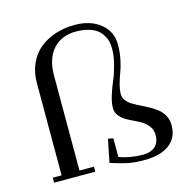

<svg xmlns="http://www.w3.org/2000/svg" viewBox="-108 -847 965 963"><g transform="rotate(-15 374.0 -365.0)"><path d="M58.1 0V-25.9H104V-504.9Q104 -560.5 124.3 -605.5Q144.5 -650.4 179.9 -679Q215.3 -707.5 262 -722.7Q308.6 -737.8 361.8 -737.8Q443.8 -737.8 495.4 -696Q546.9 -654.3 546.9 -585.9Q546.9 -547.4 539.1 -509.8Q531.2 -472.2 521.5 -447.5Q511.7 -422.9 503.9 -393.8Q496.1 -364.7 496.1 -341.8Q496.1 -323.7 507.6 -308.8Q519 -293.9 537.1 -283Q555.2 -272 577.1 -261.5Q599.1 -251 621.1 -238.8Q643.1 -226.6 661.1 -211.9Q679.2 -197.3 690.7 -175.3Q702.1 -153.3 702.1 -126Q702.1 -61.5 655.8 -26.9Q609.4 7.8 526.9 7.8Q477.5 7.8 442.6 1Q407.7 -5.9 352.1 -23.9L376 -143.1L402.8 -138.2V-41Q460.9 -20 526.9 -20Q565.4 -20 588.6 -39.8Q611.8 -59.6 611.8 -100.1Q611.8 -128.9 594 -149.9Q576.2 -170.9 551 -183.6Q525.9 -196.3 500.7 -208.5Q475.6 -220.7 457.8 -240Q439.9 -259.3 439.9 -286.1Q439.9 -313 451.4 -349.6Q462.9 -386.2 476.6 -417.7Q490.2 -449.2 501.7 -492.9Q513.2 -536.6 513.2 -576.2Q513.2 -595.7 508.8 -613Q504.4 -630.4 493.4 -647.5Q482.4 -664.6 465.6 -676.8Q448.7 -689 421.4 -696.5Q394 -704.1 358.9 -704.1Q284.2 -704.1 240.5 -655.5Q196.8 -606.9 196.8 -517.1V-25.9H272V0Z"/></g></svg>

Font: Dehuti Alt
Style: Bold
Weight: 700
Version: Version 1.2